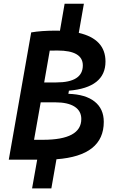

<svg xmlns="http://www.w3.org/2000/svg" viewBox="-20 -870 626 1046"><path d="M27.8 0 149.9 -693.4Q204.1 -703.1 286.1 -703.1Q296.4 -703.1 306.6 -702.6L332 -849.6H437L409.2 -690.9Q554.7 -657.2 554.7 -534.7Q554.7 -393.1 355.5 -376L352.5 -358.9Q446.3 -356 495.8 -316.4Q545.4 -276.9 545.4 -206.1Q545.4 -21.5 287.6 -2.4L259.8 156.2H154.8L182.6 0ZM201.7 -312.5 165.5 -108.4H213.9Q422.9 -108.4 422.9 -221.7Q422.9 -265.6 386.2 -289.1Q349.6 -312.5 280.8 -312.5ZM251 -594.2 220.7 -420.9H286.6Q431.2 -420.9 431.2 -513.7Q431.2 -594.7 293.5 -594.7Q271.5 -594.7 251 -594.2Z"/></svg>

Font: CaskaydiaCove NFP SemiBold
Style: Italic
Weight: 600
Italic angle: -10°
Designer: Aaron Bell
Foundry: Saja Typeworks
Version: Version 2111.001; VTT 6.35;Nerd Fonts 3.1.1